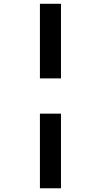

<svg xmlns="http://www.w3.org/2000/svg" viewBox="-20 -777 538 1024"><path d="M192.9 -358.9H305.2V-756.8H192.9ZM192.9 227.1H305.2V-170.9H192.9Z"/></svg>

Font: Avrile Sans
Style: Bold
Weight: 700
Designer: Monotype Design Team, Google (font), Stefan Peev (BGR Cyrillic), Cristiano Sobral (main changes)
Foundry: The Avrile Sans Project Authors
Version: Version 3.110